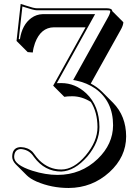

<svg xmlns="http://www.w3.org/2000/svg" viewBox="-20 -687 704 975"><path d="M167 -645H522Q540.5 -644.5 546.9 -638.7Q549.8 -634.8 549.8 -630.9L606.4 -574.2Q606 -557.6 591.8 -533.2L440.9 -262.7Q473.6 -245.6 497.6 -221.7L554.2 -165Q620.1 -98.1 620.6 5.4Q620.6 109.9 535.6 187.5Q447.8 267.1 328.6 267.6Q241.7 267.6 165.5 234.9Q132.8 220.2 116.2 203.6L59.6 147Q42.5 128.9 42 109.9Q42 65.4 78.1 60.5Q82.5 60.1 85.9 60.1Q121.1 61 145 84Q150.4 89.8 153.8 95.2Q165.5 112.3 178.7 126Q227.5 173.8 291 173.8Q354.5 173.8 414.6 103Q475.1 31.2 475.1 -42Q474.6 -117.2 441.4 -169.4Q396 -197.8 347.7 -198.2Q320.3 -198.2 306.6 -195.3L250 -252L414.6 -548.3H253.4Q187 -547.4 157.7 -468.3Q148.9 -443.8 146.5 -420.4L120.6 -422.4L64 -479L85 -667Q93.8 -665 114.7 -657.7Q151.9 -645 167 -645ZM167 -634.8Q151.9 -634.8 99.1 -652.3Q95.7 -653.3 93.8 -654.3L75.2 -488.3L81.1 -487.8Q92.3 -561.5 139.2 -595.7Q165 -614.3 196.8 -615.2H462.9L268.6 -264.6Q276.4 -265.1 291 -265.1Q362.3 -265.1 418 -212.9Q484.4 -149.9 484.9 -42Q484.9 33.7 424.3 106.9Q359.4 181.6 291 184.1Q207 184.1 152.8 110.8Q148.9 105.5 145.5 100.6Q123.5 72.8 85.9 69.8Q52.7 71.3 51.8 109.9Q51.8 150.4 145 180.2Q211.4 201.2 272 201.2Q391.6 201.2 476.6 119.6Q553.7 44.9 554.2 -50.8Q554.2 -172.9 463.9 -237.3Q421.4 -266.6 365.2 -278.3L351.6 -280.8L526.4 -595.2Q539.6 -617.7 540 -630.9L538.1 -633.3Q532.2 -634.8 522 -634.8Z"/></svg>

Font: Linux Biolinum Shadow O
Style: Regular
Weight: 400
Designer: Philipp H. Poll
Foundry: Philipp H. Poll
Version: Version 1.0.4